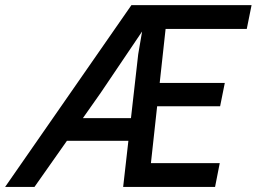

<svg xmlns="http://www.w3.org/2000/svg" viewBox="-71 -740 1016 760"><path d="M-50.8 0 449.2 -719.7H522.5L506.8 -615.7H491.7L327.6 -372.6L65.4 0ZM167 -182.6 183.6 -272.5H519L509.8 -182.6ZM416.5 0 476.1 -525.4 509.3 -719.7H924.8L905.8 -625.5H584.5L526.4 -94.2H798.8L780.3 0ZM539.1 -319.3 550.8 -411.6H818.8L800.3 -319.3Z"/></svg>

Font: Reddit Sans Medium
Style: Italic
Weight: 500
Italic angle: -11.25°
Designer: Stephen Hutchings
Version: Version 1.013